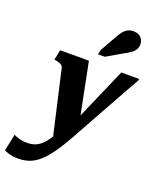

<svg xmlns="http://www.w3.org/2000/svg" viewBox="-251 -938 1056 1287"><g transform="rotate(20 277.5 -294.5)"><path d="M218 62 281 -9 345 -113 260 -540H55L40 -468L51 -466Q68 -463 79.5 -458.5Q91 -454 97 -448Q103 -442 105 -433ZM296 -94 243 -43Q221 2 200 33Q179 64 157.5 83Q136 102 112.5 110.5Q89 119 60 119Q21 119 -4 110.5Q-29 102 -38 97L-63 217Q-53 223 -27 231Q-1 239 37 239Q82 239 118.5 225.5Q155 212 188.5 182Q222 152 257 103Q292 54 332 -17Q358 -64 385.5 -114Q413 -164 442 -216Q471 -268 500 -320.5Q529 -373 558.5 -425.5Q588 -478 617 -530L618 -540H491Q467 -484 442.5 -428.5Q418 -373 394 -317Q370 -261 345.5 -205.5Q321 -150 296 -94ZM375 -750Q388 -774 402 -791.5Q416 -809 433.5 -818.5Q451 -828 474 -828Q509 -828 528 -808Q547 -788 547 -761Q547 -738 536 -721Q525 -704 505 -690.5Q485 -677 459 -664L351 -601H303L309 -633Z"/></g></svg>

Font: Roboto Serif
Style: Bold Italic
Weight: 700
Italic angle: -10°
Designer: Greg Gazdowicz
Foundry: Commercial Type
Version: Version 1.008